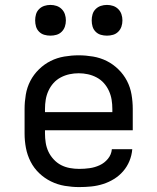

<svg xmlns="http://www.w3.org/2000/svg" viewBox="-20 -753 640 781"><path d="M302 8Q273 8 243.5 3Q214 -2 187.5 -15Q161 -28 139.5 -48.5Q118 -69 104.5 -95.5Q91 -122 85.5 -151Q80 -180 80 -210V-310Q80 -339 85 -368.5Q90 -398 103.5 -424Q117 -450 138.5 -471Q160 -492 186 -505Q212 -518 241.5 -523Q271 -528 300 -528Q329 -528 358.5 -523Q388 -518 414 -505Q440 -492 461.5 -471Q483 -450 496.5 -424Q510 -398 515 -368.5Q520 -339 520 -310V-223H163V-210Q163 -191 166 -172Q169 -153 177 -136Q185 -119 198.5 -104.5Q212 -90 228.5 -81.5Q245 -73 264 -69.5Q283 -66 302 -66Q324 -66 345 -69Q366 -72 385.5 -81Q405 -90 419 -107Q433 -124 435 -146H518Q516 -121 506.5 -98Q497 -75 481 -56.5Q465 -38 444 -25Q423 -12 399.5 -4.5Q376 3 351.5 5.5Q327 8 302 8ZM163 -297H437V-310Q437 -329 434 -347.5Q431 -366 423 -383.5Q415 -401 402.5 -415Q390 -429 373 -438Q356 -447 337.5 -451Q319 -455 300 -455Q281 -455 262.5 -451Q244 -447 227 -438Q210 -429 197.5 -415Q185 -401 177 -383.5Q169 -366 166 -347.5Q163 -329 163 -310ZM415 -608Q402 -608 390 -611.5Q378 -615 369 -624Q360 -633 356.5 -645Q353 -657 353 -670Q353 -683 356.5 -695Q360 -707 369 -716Q378 -725 390 -729Q402 -733 415 -733Q428 -733 440 -729Q452 -725 461 -716Q470 -707 474 -695Q478 -683 478 -670Q478 -657 474 -645Q470 -633 461 -624Q452 -615 440 -611.5Q428 -608 415 -608ZM185 -608Q172 -608 160 -611.5Q148 -615 139 -624Q130 -633 126.5 -645Q123 -657 123 -670Q123 -683 126.5 -695Q130 -707 139 -716Q148 -725 160 -729Q172 -733 185 -733Q198 -733 210 -729Q222 -725 231 -716Q240 -707 244 -695Q248 -683 248 -670Q248 -657 244 -645Q240 -633 231 -624Q222 -615 210 -611.5Q198 -608 185 -608Z"/></svg>

Font: Iosevka Fixed Extended
Style: Regular
Weight: 400
Width: 7
Monospace: yes
Designer: Belleve Invis
Foundry: Belleve Invis
Version: Version 24.1.1; ttfautohint (v1.8.4)